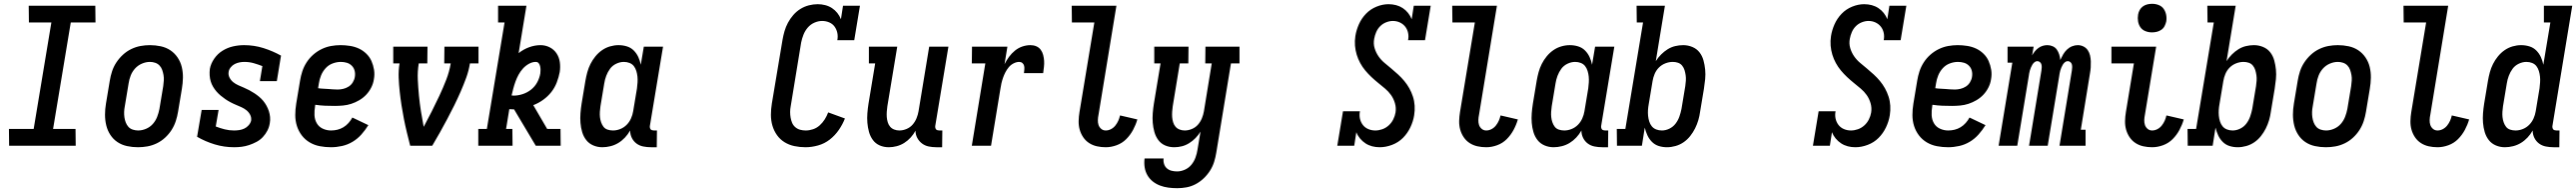

<svg xmlns="http://www.w3.org/2000/svg" viewBox="-20 -765 13540 1008"><path d="M28 0 27 -88H157L250 -647H132L131 -735H481L482 -647H352L259 -88H377L378 0Z M705 8Q676 8 648 2Q620 -4 597.5 -19Q575 -34 560 -57Q545 -80 538.5 -107Q532 -134 532 -163Q532 -192 537 -221L557 -341Q561 -366 569 -390.5Q577 -415 591.5 -437Q606 -459 626 -477.5Q646 -496 670 -507.5Q694 -519 718.5 -523.5Q743 -528 768 -528Q797 -528 825 -522Q853 -516 875.5 -501Q898 -486 913.5 -463Q929 -440 935.5 -413Q942 -386 941.5 -357Q941 -328 936 -299L916 -179Q912 -154 904 -129.5Q896 -105 882 -83Q868 -61 848 -42.5Q828 -24 804 -12.5Q780 -1 755 3.5Q730 8 705 8ZM706 -80Q727 -80 748 -89Q769 -98 783.5 -114.5Q798 -131 806 -151.5Q814 -172 818 -193L838 -313Q840 -328 841 -342.5Q842 -357 839.5 -371Q837 -385 832.5 -398Q828 -411 818.5 -421Q809 -431 795.5 -435.5Q782 -440 768 -440Q747 -440 726 -431Q705 -422 690 -405.5Q675 -389 667 -368.5Q659 -348 656 -327L636 -207Q633 -192 632.5 -177.5Q632 -163 634 -149Q636 -135 641 -122Q646 -109 655 -99Q664 -89 678 -84.5Q692 -80 706 -80Z M1211 8Q1158 8 1108.5 -7Q1059 -22 1016 -47L1040 -188H1129L1114 -101Q1137 -92 1161 -86Q1185 -80 1210 -80Q1224 -80 1237.5 -82Q1251 -84 1264 -90Q1277 -96 1287 -107.5Q1297 -119 1300 -132Q1302 -149 1294.5 -163Q1287 -177 1275 -186.5Q1263 -196 1248.5 -202.5Q1234 -209 1219.5 -215Q1205 -221 1191 -228.5Q1177 -236 1164.5 -244.5Q1152 -253 1140 -263Q1128 -273 1118 -284.5Q1108 -296 1100 -309.5Q1092 -323 1087.5 -338Q1083 -353 1082 -369.5Q1081 -386 1083 -403Q1088 -431 1106 -457Q1124 -483 1150 -499Q1176 -515 1205 -521.5Q1234 -528 1263 -528Q1316 -528 1365 -512.5Q1414 -497 1457 -473L1435 -339H1346L1359 -418Q1336 -427 1313 -433.5Q1290 -440 1264 -440Q1252 -440 1239 -437.5Q1226 -435 1214 -429Q1202 -423 1193 -412Q1184 -401 1182 -389Q1179 -372 1186.5 -357.5Q1194 -343 1206 -333.5Q1218 -324 1232.5 -317.5Q1247 -311 1261.5 -305Q1276 -299 1290 -291.5Q1304 -284 1317 -275.5Q1330 -267 1342 -257Q1354 -247 1363.5 -235.5Q1373 -224 1380.5 -210.5Q1388 -197 1393 -182Q1398 -167 1399.5 -150.5Q1401 -134 1398 -118Q1395 -98 1385.5 -79.5Q1376 -61 1361.5 -45.5Q1347 -30 1328 -20Q1309 -10 1289.5 -3.5Q1270 3 1250.5 5.5Q1231 8 1211 8Z M1720 8Q1690 8 1661 2.5Q1632 -3 1607.5 -17.5Q1583 -32 1566 -54.5Q1549 -77 1540.5 -104Q1532 -131 1532 -161Q1532 -191 1537 -221L1557 -341Q1561 -366 1569 -390.5Q1577 -415 1591.5 -437.5Q1606 -460 1626.5 -478Q1647 -496 1671 -507.5Q1695 -519 1720 -523.5Q1745 -528 1770 -528Q1795 -528 1820 -524Q1845 -520 1866.5 -510Q1888 -500 1905.5 -483Q1923 -466 1932.5 -444.5Q1942 -423 1946 -398.5Q1950 -374 1945 -348Q1942 -327 1931.5 -306Q1921 -285 1905 -268Q1889 -251 1868.5 -239Q1848 -227 1826.5 -220Q1805 -213 1783 -211Q1761 -209 1740 -209Q1714 -209 1688.5 -210Q1663 -211 1637 -215L1636 -207Q1632 -184 1633 -160.5Q1634 -137 1645 -118Q1656 -99 1676.5 -89.5Q1697 -80 1720 -80Q1737 -80 1753.5 -84Q1770 -88 1785 -97Q1800 -106 1812 -119.5Q1824 -133 1832 -148L1916 -108Q1900 -82 1879.5 -59Q1859 -36 1833 -20.5Q1807 -5 1777.5 1.5Q1748 8 1720 8ZM1755 -295Q1769 -295 1784 -298.5Q1799 -302 1812.5 -310.5Q1826 -319 1834.5 -333Q1843 -347 1845 -361Q1848 -378 1844 -393.5Q1840 -409 1829 -420Q1818 -431 1803 -435.5Q1788 -440 1771 -440Q1750 -440 1728.5 -432Q1707 -424 1691.5 -407Q1676 -390 1667.5 -369Q1659 -348 1656 -327L1652 -302Q1664 -300 1677 -299.5Q1690 -299 1703 -298Q1716 -297 1729 -296Q1742 -295 1755 -295Z M2136 0Q2127 -35 2118.5 -70Q2110 -105 2103 -140.5Q2096 -176 2090.5 -211.5Q2085 -247 2081 -283.5Q2077 -320 2075.5 -357Q2074 -394 2080 -432H2047V-520H2227L2226 -432H2181Q2174 -389 2176 -347Q2178 -305 2182 -263.5Q2186 -222 2192.5 -181Q2199 -140 2207 -99Q2229 -140 2249.5 -180.5Q2270 -221 2289.5 -262.5Q2309 -304 2325.5 -346.5Q2342 -389 2349 -432H2315L2316 -520H2495V-432H2450Q2444 -394 2430.5 -357Q2417 -320 2401 -283.5Q2385 -247 2367.5 -211.5Q2350 -176 2331 -140.5Q2312 -105 2292.5 -70Q2273 -35 2252 0Z M2494 0V-88H2539L2632 -647H2598V-735H2747L2706 -486Q2731 -506 2761 -517Q2791 -528 2821 -528Q2847 -528 2869.5 -516.5Q2892 -505 2905.5 -484.5Q2919 -464 2922.5 -438.5Q2926 -413 2922 -387Q2917 -360 2906.5 -332.5Q2896 -305 2878 -282Q2860 -259 2835 -241Q2810 -223 2783 -213L2856 -88H2926L2927 0H2796L2682 -191H2675Q2671 -191 2666.5 -191.5Q2662 -192 2657 -192L2640 -88H2673L2674 0ZM2680 -263Q2703 -263 2727.5 -271Q2752 -279 2772 -295Q2792 -311 2804 -333.5Q2816 -356 2820 -380Q2821 -389 2821 -398.5Q2821 -408 2819 -417Q2817 -426 2811.5 -433Q2806 -440 2796 -440Q2778 -440 2760 -430Q2742 -420 2728.5 -405Q2715 -390 2705.5 -372.5Q2696 -355 2689.5 -337Q2683 -319 2678 -300.5Q2673 -282 2669 -264Q2672 -264 2674.5 -263.5Q2677 -263 2680 -263Z M3146 8Q3121 8 3098.5 -1.5Q3076 -11 3061.5 -29.5Q3047 -48 3040 -71.5Q3033 -95 3031 -120Q3029 -145 3031 -170.5Q3033 -196 3037 -221L3057 -341Q3061 -364 3067 -386Q3073 -408 3083.5 -429Q3094 -450 3109.5 -469Q3125 -488 3144.5 -501.5Q3164 -515 3186.5 -521.5Q3209 -528 3231 -528Q3254 -528 3275 -521.5Q3296 -515 3311 -500Q3326 -485 3335 -465.5Q3344 -446 3348 -425L3364 -520H3465L3396 -105Q3395 -100 3396 -95Q3397 -90 3399.5 -86.5Q3402 -83 3407 -81.5Q3412 -80 3417 -80H3433L3432 8H3402Q3381 8 3361 4Q3341 0 3325.5 -11.5Q3310 -23 3301 -41Q3292 -59 3292 -80Q3281 -60 3265 -43Q3249 -26 3230 -14.5Q3211 -3 3189 2.5Q3167 8 3146 8ZM3202 -80Q3221 -80 3240 -87.5Q3259 -95 3273.5 -109.5Q3288 -124 3296.5 -143Q3305 -162 3308 -181L3328 -301Q3330 -317 3331 -332.5Q3332 -348 3330.5 -363Q3329 -378 3324.5 -392.5Q3320 -407 3311.5 -418Q3303 -429 3289 -434.5Q3275 -440 3259 -440Q3239 -440 3219 -430.5Q3199 -421 3186.5 -404Q3174 -387 3166.5 -367Q3159 -347 3156 -327L3136 -207Q3134 -193 3133 -178.5Q3132 -164 3133.5 -150Q3135 -136 3139.5 -123Q3144 -110 3152 -99.5Q3160 -89 3173.5 -84.5Q3187 -80 3202 -80Z M4214 8Q4184 8 4155.5 2Q4127 -4 4103.5 -18.5Q4080 -33 4064 -55.5Q4048 -78 4040 -105Q4032 -132 4032 -162Q4032 -192 4037 -222L4093 -556Q4097 -579 4103.5 -601.5Q4110 -624 4121.5 -645.5Q4133 -667 4149.5 -686Q4166 -705 4187 -718Q4208 -731 4231.5 -737Q4255 -743 4278 -743Q4298 -743 4317.5 -738Q4337 -733 4353 -722.5Q4369 -712 4381 -697Q4393 -682 4400 -664L4411 -735H4500L4470 -554H4381Q4385 -574 4381 -592.5Q4377 -611 4366.5 -625.5Q4356 -640 4338.5 -647.5Q4321 -655 4301 -655Q4281 -655 4260.5 -646Q4240 -637 4225.5 -620Q4211 -603 4203 -582.5Q4195 -562 4191 -542L4136 -207Q4133 -192 4133 -177Q4133 -162 4135.5 -147.5Q4138 -133 4143.5 -120Q4149 -107 4160 -97.5Q4171 -88 4185 -84Q4199 -80 4215 -80Q4234 -80 4253.5 -86.5Q4273 -93 4288.5 -107Q4304 -121 4315 -138.5Q4326 -156 4333 -175L4421 -143Q4409 -112 4389 -83Q4369 -54 4341.5 -32.5Q4314 -11 4280 -1.5Q4246 8 4214 8Z M4652 8Q4626 8 4604 -1.5Q4582 -11 4568 -30Q4554 -49 4547.5 -72.5Q4541 -96 4539 -120.5Q4537 -145 4539 -170.5Q4541 -196 4545 -221L4580 -432H4547V-520H4696L4644 -207Q4642 -193 4641 -178.5Q4640 -164 4641 -150.5Q4642 -137 4646 -123.5Q4650 -110 4658.5 -100Q4667 -90 4680 -85Q4693 -80 4707 -80Q4726 -80 4745 -88Q4764 -96 4777 -111Q4790 -126 4797.5 -144.5Q4805 -163 4808 -181L4864 -520H4965L4896 -105Q4895 -100 4896 -95Q4897 -90 4899.5 -86.5Q4902 -83 4907 -81.5Q4912 -80 4917 -80H4933L4932 8H4902Q4881 8 4861.5 4Q4842 0 4826.5 -11.5Q4811 -23 4801.5 -40.5Q4792 -58 4792 -79Q4782 -60 4766.5 -43Q4751 -26 4732.5 -14.5Q4714 -3 4693 2.5Q4672 8 4652 8Z M5088 0 5159 -432H5088L5089 -520H5275L5260 -428Q5270 -448 5283.5 -466.5Q5297 -485 5315 -499.5Q5333 -514 5354 -521Q5375 -528 5396 -528Q5413 -528 5427 -522Q5441 -516 5450 -504Q5459 -492 5463 -476.5Q5467 -461 5468 -445.5Q5469 -430 5467 -413.5Q5465 -397 5463 -381H5362Q5363 -390 5364 -400Q5365 -410 5363 -419Q5361 -428 5354 -434Q5347 -440 5337 -440Q5323 -440 5308 -432.5Q5293 -425 5282.5 -412.5Q5272 -400 5264.5 -385.5Q5257 -371 5252 -356.5Q5247 -342 5243.5 -327Q5240 -312 5238 -297L5189 0Z M5792 8Q5768 8 5745.5 3Q5723 -2 5704.5 -14Q5686 -26 5673.5 -44.5Q5661 -63 5655 -84.5Q5649 -106 5649.5 -129.5Q5650 -153 5654 -177L5732 -647H5614L5613 -735H5848L5754 -163Q5751 -149 5750.5 -135Q5750 -121 5754 -109Q5758 -97 5768 -88.5Q5778 -80 5792 -80Q5806 -80 5819.5 -87Q5833 -94 5842.5 -106Q5852 -118 5858 -131.5Q5864 -145 5867 -159L5958 -138Q5950 -110 5935.5 -83Q5921 -56 5899.5 -34.5Q5878 -13 5849 -2.5Q5820 8 5792 8Z M6168 223Q6144 223 6121 220Q6098 217 6077 209Q6056 201 6039 187.5Q6022 174 6011 155Q6000 136 5996.5 113.5Q5993 91 5996 67H6096Q6094 82 6098.5 96Q6103 110 6113.5 119Q6124 128 6138 131.5Q6152 135 6167 135Q6187 135 6207.5 126Q6228 117 6242 100Q6256 83 6263.5 62.5Q6271 42 6274 22L6290 -74Q6279 -56 6264 -40.5Q6249 -25 6230.5 -13.5Q6212 -2 6192 3Q6172 8 6152 8Q6126 8 6104 -1.5Q6082 -11 6068 -30Q6054 -49 6047.5 -72.5Q6041 -96 6039 -120.5Q6037 -145 6039 -170.5Q6041 -196 6045 -221L6080 -432H6047V-520H6227L6226 -432H6181L6144 -207Q6142 -193 6141 -178.5Q6140 -164 6141 -150.5Q6142 -137 6146 -123.5Q6150 -110 6158.5 -100Q6167 -90 6180 -85Q6193 -80 6207 -80Q6226 -80 6245 -88Q6264 -96 6277 -111Q6290 -126 6297.5 -144.5Q6305 -163 6308 -181L6349 -432H6315L6316 -520H6495V-432H6450L6373 36Q6369 61 6361.5 85Q6354 109 6340 131Q6326 153 6306.5 171.5Q6287 190 6264 202Q6241 214 6216.5 218.5Q6192 223 6168 223Z M7232 8Q7211 8 7192 3Q7173 -2 7157 -12.5Q7141 -23 7128.5 -38Q7116 -53 7109 -71L7098 0H7009L7039 -181H7128Q7124 -161 7128 -142.5Q7132 -124 7143 -109.5Q7154 -95 7171.5 -87.5Q7189 -80 7209 -80Q7227 -80 7245.5 -86.5Q7264 -93 7279 -106.5Q7294 -120 7303 -138Q7312 -156 7315 -174Q7319 -199 7312 -223Q7305 -247 7291.5 -266Q7278 -285 7260 -300Q7242 -315 7223.5 -330Q7205 -345 7188 -361Q7171 -377 7156 -395Q7141 -413 7129.5 -434Q7118 -455 7111 -478Q7104 -501 7102 -525.5Q7100 -550 7104 -576Q7109 -607 7122.5 -637.5Q7136 -668 7159.5 -692.5Q7183 -717 7215 -730Q7247 -743 7278 -743Q7299 -743 7318 -738Q7337 -733 7353 -722.5Q7369 -712 7381 -697Q7393 -682 7400 -664L7411 -735H7500L7470 -554H7381Q7385 -574 7381 -592.5Q7377 -611 7366 -625Q7355 -639 7338 -647Q7321 -655 7301 -655Q7284 -655 7266 -648Q7248 -641 7234.5 -627.5Q7221 -614 7213.5 -596.5Q7206 -579 7203 -562Q7198 -536 7205 -512.5Q7212 -489 7225.5 -469.5Q7239 -450 7257 -435Q7275 -420 7293 -405Q7311 -390 7328.5 -374Q7346 -358 7361 -340Q7376 -322 7387.5 -301.5Q7399 -281 7406.5 -258Q7414 -235 7415.5 -210Q7417 -185 7413 -160Q7408 -128 7393 -96.5Q7378 -65 7354 -41Q7330 -17 7297 -4.5Q7264 8 7232 8Z M7792 8Q7768 8 7745.5 3Q7723 -2 7704.5 -14Q7686 -26 7673.5 -44.5Q7661 -63 7655 -84.5Q7649 -106 7649.5 -129.5Q7650 -153 7654 -177L7732 -647H7614L7613 -735H7848L7754 -163Q7751 -149 7750.5 -135Q7750 -121 7754 -109Q7758 -97 7768 -88.5Q7778 -80 7792 -80Q7806 -80 7819.5 -87Q7833 -94 7842.5 -106Q7852 -118 7858 -131.5Q7864 -145 7867 -159L7958 -138Q7950 -110 7935.5 -83Q7921 -56 7899.5 -34.5Q7878 -13 7849 -2.5Q7820 8 7792 8Z M8146 8Q8121 8 8098.5 -1.5Q8076 -11 8061.5 -29.5Q8047 -48 8040 -71.5Q8033 -95 8031 -120Q8029 -145 8031 -170.5Q8033 -196 8037 -221L8057 -341Q8061 -364 8067 -386Q8073 -408 8083.5 -429Q8094 -450 8109.5 -469Q8125 -488 8144.5 -501.5Q8164 -515 8186.5 -521.5Q8209 -528 8231 -528Q8254 -528 8275 -521.5Q8296 -515 8311 -500Q8326 -485 8335 -465.5Q8344 -446 8348 -425L8364 -520H8465L8396 -105Q8395 -100 8396 -95Q8397 -90 8399.5 -86.5Q8402 -83 8407 -81.5Q8412 -80 8417 -80H8433L8432 8H8402Q8381 8 8361 4Q8341 0 8325.5 -11.5Q8310 -23 8301 -41Q8292 -59 8292 -80Q8281 -60 8265 -43Q8249 -26 8230 -14.5Q8211 -3 8189 2.5Q8167 8 8146 8ZM8202 -80Q8221 -80 8240 -87.5Q8259 -95 8273.5 -109.5Q8288 -124 8296.5 -143Q8305 -162 8308 -181L8328 -301Q8330 -317 8331 -332.5Q8332 -348 8330.5 -363Q8329 -378 8324.5 -392.5Q8320 -407 8311.5 -418Q8303 -429 8289 -434.5Q8275 -440 8259 -440Q8239 -440 8219 -430.5Q8199 -421 8186.5 -404Q8174 -387 8166.5 -367Q8159 -347 8156 -327L8136 -207Q8134 -193 8133 -178.5Q8132 -164 8133.5 -150Q8135 -136 8139.5 -123Q8144 -110 8152 -99.5Q8160 -89 8173.5 -84.5Q8187 -80 8202 -80Z M8742 8Q8719 8 8698.5 1.5Q8678 -5 8663 -20Q8648 -35 8639 -54.5Q8630 -74 8625 -95L8610 0H8479L8478 -88H8523L8616 -647H8583L8582 -735H8731L8683 -444Q8695 -463 8711 -479Q8727 -495 8745.5 -506.5Q8764 -518 8785 -523Q8806 -528 8827 -528Q8852 -528 8875 -518.5Q8898 -509 8912.5 -490.5Q8927 -472 8933.5 -448.5Q8940 -425 8942.5 -400Q8945 -375 8942.5 -349.5Q8940 -324 8936 -299L8916 -179Q8913 -156 8906.5 -134Q8900 -112 8889.5 -91Q8879 -70 8864 -51Q8849 -32 8829.5 -18.5Q8810 -5 8787 1.5Q8764 8 8742 8ZM8715 -80Q8735 -80 8754.5 -89.5Q8774 -99 8787 -116Q8800 -133 8807 -153Q8814 -173 8818 -193L8838 -313Q8840 -327 8841 -341.5Q8842 -356 8840 -370Q8838 -384 8834 -397Q8830 -410 8821.5 -420.5Q8813 -431 8800 -435.5Q8787 -440 8772 -440Q8753 -440 8733.5 -432.5Q8714 -425 8699.5 -410.5Q8685 -396 8677 -377Q8669 -358 8666 -339L8646 -219Q8643 -203 8642 -187.5Q8641 -172 8642.5 -157Q8644 -142 8648.5 -127.5Q8653 -113 8662 -102Q8671 -91 8685 -85.5Q8699 -80 8715 -80Z M9732 8Q9711 8 9692 3Q9673 -2 9657 -12.5Q9641 -23 9628.5 -38Q9616 -53 9609 -71L9598 0H9509L9539 -181H9628Q9624 -161 9628 -142.5Q9632 -124 9643 -109.5Q9654 -95 9671.5 -87.5Q9689 -80 9709 -80Q9727 -80 9745.5 -86.5Q9764 -93 9779 -106.5Q9794 -120 9803 -138Q9812 -156 9815 -174Q9819 -199 9812 -223Q9805 -247 9791.5 -266Q9778 -285 9760 -300Q9742 -315 9723.5 -330Q9705 -345 9688 -361Q9671 -377 9656 -395Q9641 -413 9629.5 -434Q9618 -455 9611 -478Q9604 -501 9602 -525.5Q9600 -550 9604 -576Q9609 -607 9622.5 -637.5Q9636 -668 9659.5 -692.5Q9683 -717 9715 -730Q9747 -743 9778 -743Q9799 -743 9818 -738Q9837 -733 9853 -722.5Q9869 -712 9881 -697Q9893 -682 9900 -664L9911 -735H10000L9970 -554H9881Q9885 -574 9881 -592.5Q9877 -611 9866 -625Q9855 -639 9838 -647Q9821 -655 9801 -655Q9784 -655 9766 -648Q9748 -641 9734.5 -627.5Q9721 -614 9713.5 -596.5Q9706 -579 9703 -562Q9698 -536 9705 -512.5Q9712 -489 9725.5 -469.5Q9739 -450 9757 -435Q9775 -420 9793 -405Q9811 -390 9828.5 -374Q9846 -358 9861 -340Q9876 -322 9887.5 -301.5Q9899 -281 9906.5 -258Q9914 -235 9915.5 -210Q9917 -185 9913 -160Q9908 -128 9893 -96.5Q9878 -65 9854 -41Q9830 -17 9797 -4.5Q9764 8 9732 8Z M10220 8Q10190 8 10161 2.5Q10132 -3 10107.5 -17.5Q10083 -32 10066 -54.5Q10049 -77 10040.5 -104Q10032 -131 10032 -161Q10032 -191 10037 -221L10057 -341Q10061 -366 10069 -390.5Q10077 -415 10091.5 -437.5Q10106 -460 10126.5 -478Q10147 -496 10171 -507.5Q10195 -519 10220 -523.5Q10245 -528 10270 -528Q10295 -528 10320 -524Q10345 -520 10366.5 -510Q10388 -500 10405.5 -483Q10423 -466 10432.5 -444.5Q10442 -423 10446 -398.5Q10450 -374 10445 -348Q10442 -327 10431.5 -306Q10421 -285 10405 -268Q10389 -251 10368.5 -239Q10348 -227 10326.5 -220Q10305 -213 10283 -211Q10261 -209 10240 -209Q10214 -209 10188.5 -210Q10163 -211 10137 -215L10136 -207Q10132 -184 10133 -160.5Q10134 -137 10145 -118Q10156 -99 10176.5 -89.5Q10197 -80 10220 -80Q10237 -80 10253.5 -84Q10270 -88 10285 -97Q10300 -106 10312 -119.5Q10324 -133 10332 -148L10416 -108Q10400 -82 10379.5 -59Q10359 -36 10333 -20.5Q10307 -5 10277.5 1.5Q10248 8 10220 8ZM10255 -295Q10269 -295 10284 -298.5Q10299 -302 10312.5 -310.5Q10326 -319 10334.5 -333Q10343 -347 10345 -361Q10348 -378 10344 -393.5Q10340 -409 10329 -420Q10318 -431 10303 -435.5Q10288 -440 10271 -440Q10250 -440 10228.5 -432Q10207 -424 10191.5 -407Q10176 -390 10167.5 -369Q10159 -348 10156 -327L10152 -302Q10164 -300 10177 -299.5Q10190 -299 10203 -298Q10216 -297 10229 -296Q10242 -295 10255 -295Z M10485 0 10557 -436H10532V-520H10669L10661 -474Q10667 -485 10675 -495Q10683 -505 10694 -513Q10705 -521 10717 -524.5Q10729 -528 10741 -528Q10756 -528 10769.5 -522Q10783 -516 10791 -504.5Q10799 -493 10803.5 -479Q10808 -465 10809 -450Q10816 -465 10824 -479Q10832 -493 10844 -504.5Q10856 -516 10871 -522Q10886 -528 10901 -528Q10917 -528 10931 -521Q10945 -514 10953.5 -501.5Q10962 -489 10965.5 -474Q10969 -459 10969.5 -443Q10970 -427 10969 -411Q10968 -395 10965 -379L10917 -84H10942V0H10805L10870 -395Q10871 -403 10871.5 -411Q10872 -419 10870 -426.5Q10868 -434 10862 -439Q10856 -444 10848 -444Q10840 -444 10833 -438Q10826 -432 10822 -425Q10818 -418 10814.5 -410Q10811 -402 10809 -394.5Q10807 -387 10805.5 -379Q10804 -371 10803 -363L10743 0H10645L10710 -395Q10711 -403 10711.5 -411Q10712 -419 10710 -426.5Q10708 -434 10702 -439Q10696 -444 10688 -444Q10680 -444 10673 -438Q10666 -432 10662 -425Q10658 -418 10654.5 -410Q10651 -402 10649 -394.5Q10647 -387 10645.5 -379Q10644 -371 10643 -363L10583 0Z M11292 8Q11268 8 11245.5 3Q11223 -2 11204.5 -14Q11186 -26 11173.5 -44.5Q11161 -63 11155 -84.5Q11149 -106 11149.5 -129.5Q11150 -153 11154 -177L11196 -432H11078V-520H11313L11254 -163Q11251 -149 11250.5 -135Q11250 -121 11254 -109Q11258 -97 11268 -88.5Q11278 -80 11292 -80Q11306 -80 11319.5 -87Q11333 -94 11342.5 -106Q11352 -118 11358 -131.5Q11364 -145 11367 -159L11458 -138Q11450 -110 11435.5 -83Q11421 -56 11399.5 -34.5Q11378 -13 11349 -2.5Q11320 8 11292 8ZM11291 -595Q11273 -595 11256.5 -601.5Q11240 -608 11230.5 -621.5Q11221 -635 11218 -652.5Q11215 -670 11218 -688Q11220 -701 11226.5 -712.5Q11233 -724 11243.5 -731.5Q11254 -739 11266.5 -742Q11279 -745 11292 -745Q11310 -745 11326.5 -738.5Q11343 -732 11352.5 -718.5Q11362 -705 11365.5 -687.5Q11369 -670 11366 -652Q11363 -639 11357 -627.5Q11351 -616 11340 -608.5Q11329 -601 11316.5 -598Q11304 -595 11291 -595Z M11742 8Q11719 8 11698.5 1.5Q11678 -5 11663 -20Q11648 -35 11639 -54.5Q11630 -74 11625 -95L11610 0H11479L11478 -88H11523L11616 -647H11583L11582 -735H11731L11683 -444Q11695 -463 11711 -479Q11727 -495 11745.5 -506.5Q11764 -518 11785 -523Q11806 -528 11827 -528Q11852 -528 11875 -518.5Q11898 -509 11912.5 -490.5Q11927 -472 11933.5 -448.5Q11940 -425 11942.5 -400Q11945 -375 11942.5 -349.5Q11940 -324 11936 -299L11916 -179Q11913 -156 11906.5 -134Q11900 -112 11889.5 -91Q11879 -70 11864 -51Q11849 -32 11829.5 -18.5Q11810 -5 11787 1.5Q11764 8 11742 8ZM11715 -80Q11735 -80 11754.5 -89.5Q11774 -99 11787 -116Q11800 -133 11807 -153Q11814 -173 11818 -193L11838 -313Q11840 -327 11841 -341.5Q11842 -356 11840 -370Q11838 -384 11834 -397Q11830 -410 11821.5 -420.5Q11813 -431 11800 -435.5Q11787 -440 11772 -440Q11753 -440 11733.5 -432.5Q11714 -425 11699.5 -410.5Q11685 -396 11677 -377Q11669 -358 11666 -339L11646 -219Q11643 -203 11642 -187.5Q11641 -172 11642.5 -157Q11644 -142 11648.5 -127.5Q11653 -113 11662 -102Q11671 -91 11685 -85.5Q11699 -80 11715 -80Z M12205 8Q12176 8 12148 2Q12120 -4 12097.5 -19Q12075 -34 12060 -57Q12045 -80 12038.5 -107Q12032 -134 12032 -163Q12032 -192 12037 -221L12057 -341Q12061 -366 12069 -390.5Q12077 -415 12091.5 -437Q12106 -459 12126 -477.5Q12146 -496 12170 -507.5Q12194 -519 12218.5 -523.5Q12243 -528 12268 -528Q12297 -528 12325 -522Q12353 -516 12375.5 -501Q12398 -486 12413.5 -463Q12429 -440 12435.5 -413Q12442 -386 12441.5 -357Q12441 -328 12436 -299L12416 -179Q12412 -154 12404 -129.5Q12396 -105 12382 -83Q12368 -61 12348 -42.5Q12328 -24 12304 -12.5Q12280 -1 12255 3.5Q12230 8 12205 8ZM12206 -80Q12227 -80 12248 -89Q12269 -98 12283.5 -114.5Q12298 -131 12306 -151.5Q12314 -172 12318 -193L12338 -313Q12340 -328 12341 -342.5Q12342 -357 12339.5 -371Q12337 -385 12332.5 -398Q12328 -411 12318.5 -421Q12309 -431 12295.5 -435.5Q12282 -440 12268 -440Q12247 -440 12226 -431Q12205 -422 12190 -405.5Q12175 -389 12167 -368.5Q12159 -348 12156 -327L12136 -207Q12133 -192 12132.5 -177.5Q12132 -163 12134 -149Q12136 -135 12141 -122Q12146 -109 12155 -99Q12164 -89 12178 -84.5Q12192 -80 12206 -80Z M12792 8Q12768 8 12745.5 3Q12723 -2 12704.5 -14Q12686 -26 12673.5 -44.5Q12661 -63 12655 -84.5Q12649 -106 12649.5 -129.5Q12650 -153 12654 -177L12732 -647H12614L12613 -735H12848L12754 -163Q12751 -149 12750.5 -135Q12750 -121 12754 -109Q12758 -97 12768 -88.5Q12778 -80 12792 -80Q12806 -80 12819.5 -87Q12833 -94 12842.5 -106Q12852 -118 12858 -131.5Q12864 -145 12867 -159L12958 -138Q12950 -110 12935.5 -83Q12921 -56 12899.5 -34.5Q12878 -13 12849 -2.5Q12820 8 12792 8Z M13146 8Q13121 8 13098.5 -1.5Q13076 -11 13061.5 -29.5Q13047 -48 13040 -71.5Q13033 -95 13031 -120Q13029 -145 13031 -170.5Q13033 -196 13037 -221L13057 -341Q13061 -364 13067 -386Q13073 -408 13083.5 -429Q13094 -450 13109.5 -469Q13125 -488 13144.5 -501.5Q13164 -515 13186.5 -521.5Q13209 -528 13231 -528Q13254 -528 13275 -521.5Q13296 -515 13311 -500Q13326 -485 13335 -465.5Q13344 -446 13348 -425L13385 -647H13351V-735H13500L13396 -105Q13395 -100 13396 -95Q13397 -90 13399.5 -86.5Q13402 -83 13407 -81.5Q13412 -80 13417 -80H13433L13432 8H13402Q13381 8 13361 4Q13341 0 13325.5 -11.5Q13310 -23 13301 -41Q13292 -59 13292 -80Q13281 -60 13265 -43Q13249 -26 13230 -14.5Q13211 -3 13189 2.5Q13167 8 13146 8ZM13202 -80Q13221 -80 13240 -87.5Q13259 -95 13273.5 -109.5Q13288 -124 13296.5 -143Q13305 -162 13308 -181L13328 -301Q13330 -317 13331 -332.5Q13332 -348 13330.5 -363Q13329 -378 13324.5 -392.5Q13320 -407 13311.5 -418Q13303 -429 13289 -434.5Q13275 -440 13259 -440Q13239 -440 13219 -430.5Q13199 -421 13186.5 -404Q13174 -387 13166.5 -367Q13159 -347 13156 -327L13136 -207Q13134 -193 13133 -178.5Q13132 -164 13133.5 -150Q13135 -136 13139.5 -123Q13144 -110 13152 -99.5Q13160 -89 13173.5 -84.5Q13187 -80 13202 -80Z"/></svg>

Font: Iosevka Curly Slab Semibold
Style: Italic
Weight: 600
Italic angle: -9°
Monospace: yes
Designer: Belleve Invis
Foundry: Belleve Invis
Version: Version 22.1.2; ttfautohint (v1.8.4)